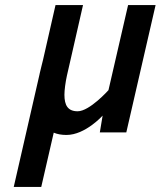

<svg xmlns="http://www.w3.org/2000/svg" viewBox="-20 -520 631 754"><path d="M142 214 191 1C205 7 222 10 241 10C315 10 383 -66 383 -66L372 0H476L591 -500H483L406 -166C406 -166 332 -83 285 -83C246 -83 233 -107 233 -148C233 -166 237 -197 243 -224L257 -285L306 -500H198L149 -285L143 -261L136 -232L135 -227L34 214Z"/></svg>

Font: RazerF5 SemiBold
Style: Italic
Weight: 600
Foundry: Razer Inc.
Version: Version 2